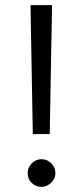

<svg xmlns="http://www.w3.org/2000/svg" viewBox="-20 -720 324 749"><path d="M183 -700 174 -197H108L99 -700ZM142 9Q120 9 104 -6Q88 -21 88 -45Q88 -67 104 -83Q120 -99 142 -99Q164 -99 180 -83Q196 -67 196 -45Q196 -33 191.5 -23.5Q187 -14 179.5 -7Q172 0 162.5 4.5Q153 9 142 9Z"/></svg>

Font: A Tai Tham KH New
Style: Regular
Weight: 400
Designer: Sangdang Kengtung
Foundry: Sangdang Kengtung
Version: Version 1.002